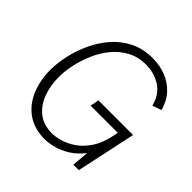

<svg xmlns="http://www.w3.org/2000/svg" viewBox="-180 -830 993 993"><g transform="rotate(45 316.0 -334.0)"><path d="M287 12Q210 12 158 -25Q106 -62 80 -124.5Q54 -187 54 -262Q54 -312 66.5 -369Q79 -426 104.5 -481Q130 -536 169 -581Q208 -626 262 -653Q316 -680 386 -680Q437 -680 482 -663Q527 -646 560 -611Q593 -576 608 -522L558 -505Q542 -570 494 -601Q446 -632 385 -632Q328 -632 283.5 -608Q239 -584 206.5 -544.5Q174 -505 153 -456.5Q132 -408 121.5 -359Q111 -310 111 -267Q111 -205 130.5 -152.5Q150 -100 190 -68Q230 -36 292 -36Q318 -36 352.5 -46Q387 -56 422 -80Q457 -104 485 -146.5Q513 -189 526 -254L531 -279H332L342 -327H595L525 0H485L493 -93Q462 -53 425 -30Q388 -7 351.5 2.5Q315 12 287 12Z"/></g></svg>

Font: Atkinson Hyperlegible Mono ExtraLight
Style: Italic
Weight: 200
Italic angle: -12°
Monospace: yes
Designer: Elliott Scott, Megan Eiswerth, Linus Boman, Theodore Petrosky, Letters from Sweden
Foundry: Applied Design Works, Letters from Sweden
Version: Version 2.001